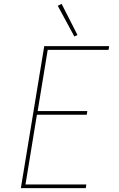

<svg xmlns="http://www.w3.org/2000/svg" viewBox="-20 -974 616 994"><path d="M88 0H424L427 -19H112L171 -380H429L432 -399H175L227 -716H542L545 -735H209ZM365 -785 381 -793 299 -954 279 -944Z"/></svg>

Font: Iosevka Sparkle Thin
Style: Italic
Weight: 100
Italic angle: -9°
Designer: Belleve Invis
Foundry: Belleve Invis
Version: Version 4.5.0; ttfautohint (v1.8.3)